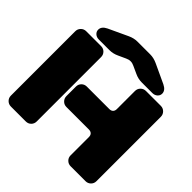

<svg xmlns="http://www.w3.org/2000/svg" viewBox="-224 -1076 1262 1262"><g transform="rotate(45 407.5 -445.0)"><path d="M108.9 -763.2Q108.9 -793.5 147 -812L282.2 -875Q314.9 -890.1 347.2 -890.1H465.8Q498 -890.1 530.8 -875L666 -812Q704.1 -793.5 704.1 -763.2Q704.1 -745.1 690.2 -732.7Q676.3 -720.2 654.8 -720.2H557.1Q523.4 -720.2 492.2 -734.9L439.9 -758.8Q406.7 -775.4 373 -758.8L320.8 -734.9Q289.6 -720.2 255.9 -720.2H158.2Q136.7 -720.2 122.8 -732.7Q108.9 -745.1 108.9 -763.2ZM250 -648.9V-50.8Q250 -29.3 235.4 -14.6Q220.7 0 199.2 0H61Q39.6 0 24.7 -14.6Q9.8 -29.3 9.8 -50.8V-648.9Q9.8 -670.4 24.7 -685.3Q39.6 -700.2 61 -700.2H199.2Q220.7 -700.2 235.4 -685.3Q250 -670.4 250 -648.9ZM320.8 -445.8H529.8Q546.4 -445.8 555.7 -455.1Q564.9 -464.4 564.9 -481V-648.9Q564.9 -670.4 579.8 -685.3Q594.7 -700.2 616.2 -700.2H753.9Q775.4 -700.2 790.3 -685.3Q805.2 -670.4 805.2 -648.9V-50.8Q805.2 -29.3 790.3 -14.6Q775.4 0 753.9 0H616.2Q594.7 0 579.8 -14.6Q564.9 -29.3 564.9 -50.8V-221.2Q564.9 -237.8 555.7 -246.8Q546.4 -255.9 529.8 -255.9H320.8Q299.3 -255.9 284.7 -270.8Q270 -285.6 270 -307.1V-395Q270 -416.5 284.7 -431.2Q299.3 -445.8 320.8 -445.8Z"/></g></svg>

Font: Nastup Soft
Style: Regular
Weight: 400
Designer: Maksym Kobuzan
Foundry: Zakznak
Version: Version 1.020;hotconv 1.0.109;makeotfexe 2.5.65596